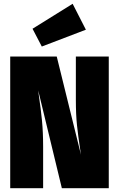

<svg xmlns="http://www.w3.org/2000/svg" viewBox="-20 -995 630 1015"><path d="M555 0H307L182 -517L185 -493Q196 -419 202 -357Q208 -295 208 -220V0H34V-696H280L408 -177L405 -197Q393 -276 387 -333Q381 -390 381 -467V-696H555ZM364 -975 434 -838 201 -749 152 -843Z"/></svg>

Font: Fira Sans Condensed Black
Style: Regular
Weight: 900
Width: 3
Designer: Carrois Corporate & Edenspiekermann AG
Foundry: Carrois Corporate GbR & Edenspiekermann AG
Version: Version 4.203